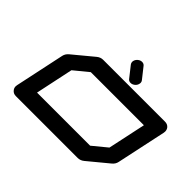

<svg xmlns="http://www.w3.org/2000/svg" viewBox="-178 -1238 1556 1556"><g transform="rotate(45 600.0 -460.0)"><path d="M972.7 -241.7 1042 -566.9H433.6L311.5 -466.8L242.7 -141.6H851.1ZM1142.6 -708.5Q1171.9 -708.5 1188.5 -688Q1200.2 -672.4 1200.2 -652.8Q1200.2 -645.5 1198.7 -637.7L1107.9 -212.4Q1102.1 -183.1 1076.7 -162.6L904.8 -20.5Q879.9 0 850.1 0H141.6Q112.3 0 96.2 -21Q84 -35.6 84 -55.2Q84 -62.5 85.9 -70.8L176.3 -496.1Q182.6 -525.4 208 -545.9L379.4 -688Q404.3 -708.5 433.6 -708.5ZM619.1 -840.3Q611.3 -850.6 611.3 -863.3Q611.3 -868.2 612.3 -873Q616.7 -892.6 633.1 -906.2Q649.4 -919.9 668.9 -919.9Q688 -919.9 699.2 -906.2L772.9 -813Q780.8 -803.2 780.8 -790.5Q780.8 -785.6 779.3 -779.8Q775.4 -760.3 758.8 -746.6Q742.2 -732.9 722.7 -732.9Q703.6 -732.9 692.9 -746.6Z"/></g></svg>

Font: Robtronika
Style: Italic
Weight: 400
Italic angle: -12°
Designer: GGBot
Version: 1.00